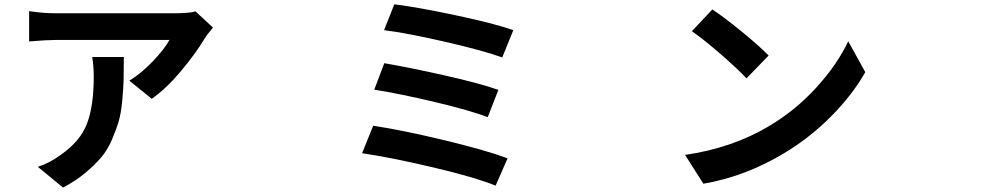

<svg xmlns="http://www.w3.org/2000/svg" viewBox="-20 -803 4540 879"><path d="M402.3 -542H546.9Q546.9 -475.6 545.9 -437.5Q544.9 -399.4 539.6 -341.8Q534.2 -284.2 523.4 -247.6Q512.7 -210.9 492.7 -164.1Q472.7 -117.2 443.4 -82.5Q414.1 -47.9 370.1 -11.2Q326.2 25.4 268.6 55.7L153.3 -39.1Q209 -57.6 257.8 -93.8Q347.7 -156.2 378.4 -237.3Q409.2 -318.4 409.2 -452.1Q409.2 -497.1 402.3 -542ZM875 -751 955.1 -676.8Q927.7 -644.5 916 -625Q874 -555.7 808.1 -477.1Q742.2 -398.4 674.8 -350.6L572.3 -433.6Q627.9 -467.8 680.7 -523.4Q733.4 -579.1 755.9 -620.1H235.4Q195.3 -620.1 113.3 -613.3V-752Q176.8 -742.2 235.4 -742.2H774.4Q848.6 -742.2 875 -751Z M1785.2 -783.2Q1889.6 -770.5 2064.9 -733.4Q2240.2 -696.3 2330.1 -665L2279.3 -540Q2193.4 -571.3 2019.5 -611.3Q1845.7 -651.4 1738.3 -665ZM1739.3 -513.7Q1863.3 -492.2 2019 -457Q2174.8 -421.9 2261.7 -391.6L2212.9 -266.6Q2130.9 -297.9 1973.1 -335.4Q1815.4 -373 1693.4 -392.6ZM1688.5 -227.5Q1823.2 -207 2014.2 -161.1Q2205.1 -115.2 2303.7 -78.1L2249 46.9Q2155.3 8.8 1965.3 -36.1Q1775.4 -81.1 1637.7 -101.6Z M3241.2 -759.8Q3295.9 -723.6 3376.5 -657.7Q3457 -591.8 3499 -548.8L3397.5 -444.3Q3357.4 -487.3 3279.3 -555.2Q3201.2 -623 3147.5 -660.2ZM3116.2 -93.8Q3331.1 -125 3499 -224.6Q3621.1 -296.9 3717.3 -402.3Q3813.5 -507.8 3863.3 -614.3L3941.4 -472.7Q3882.8 -369.1 3786.1 -271.5Q3689.5 -173.8 3571.3 -102.5Q3393.6 4.9 3200.2 38.1Z"/></svg>

Font: Bpmf Zihi Sans Bold
Style: Bold
Weight: 700
Foundry: But Ko
Version: Version 1.320